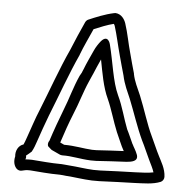

<svg xmlns="http://www.w3.org/2000/svg" viewBox="-55 -811 885 897"><g transform="rotate(5 388.0 -362.5)"><path d="M42 -49C36 -24 42 -4 54 8C59 13 69 17 77 15L95 11C98 11 104 10 104 10H118C158 13 207 18 256 18C266 19 277 19 288 21H290C331 24 364 30 409 32H444C501 30 554 27 611 26C649 24 694 25 730 10C739 6 745 -4 745 -14C744 -53 722 -86 711 -109C696 -138 685 -166 670 -197C643 -253 624 -320 598 -383C583 -418 568 -446 561 -481V-483C553 -510 544 -544 536 -574C523 -619 515 -668 500 -713C494 -731 479 -755 451 -757C449 -757 446 -756 444 -756C401 -747 359 -729 326 -715C321 -713 316 -708 313 -702C294 -660 273 -613 255 -568C212 -475 174 -366 136 -272C122 -240 101 -175 89 -142C83 -126 81 -118 76 -108C52 -101 39 -75 42 -49ZM91 -39C93 -46 94 -51 92 -56V-57C92 -57 117 -77 117 -78C127 -96 131 -109 137 -126C149 -161 170 -222 182 -252C221 -349 259 -457 301 -548V-549C316 -589 337 -632 355 -673C384 -685 418 -699 447 -706C449 -704 451 -700 452 -697C465 -656 475 -607 488 -560C496 -531 505 -497 513 -470C522 -427 539 -394 552 -363C576 -304 597 -237 626 -175C641 -146 652 -118 667 -87C676 -68 687 -48 692 -31C669 -26 637 -25 609 -24C552 -23 498 -20 444 -18H411C370 -20 338 -26 295 -29C279 -31 267 -31 260 -32H257C212 -32 165 -37 121 -40H104C96 -40 93 -39 92 -39ZM191 -110C191 -110 208 -94 209 -94C222 -88 237 -81 250 -75C253 -74 258 -73 261 -73C305 -74 345 -63 395 -61H421C468 -64 514 -67 560 -69H561C585 -71 617 -75 608 -105C601 -125 588 -143 584 -153L583 -154C573 -175 563 -200 552 -221C533 -269 520 -325 496 -375C467 -437 458 -527 437 -609C437 -609 426 -656 394 -620C384 -608 372 -590 365 -574C352 -545 336 -512 325 -483C321 -475 320 -470 318 -466L309 -450C284 -395 269 -336 249 -287C232 -243 210 -183 195 -136C195 -135 194 -134 193 -133C189 -126 188 -117 191 -110ZM246 -132C260 -176 279 -230 295 -269C317 -321 333 -379 355 -428L362 -444C366 -452 368 -458 370 -462C370 -462 371 -463 371 -464C379 -485 391 -510 402 -535C414 -474 424 -408 450 -353C470 -309 485 -253 506 -202C506 -202 507 -201 507 -200C519 -175 530 -144 545 -118C504 -116 461 -114 418 -111H397C358 -113 315 -123 265 -123C260 -125 254 -128 246 -132Z"/></g></svg>

Font: Hussar Pisanka
Style: Out
Weight: 400
Designer: Robert Jablonski
Foundry: Cannot Into Space Fonts
Version: Version 1.070